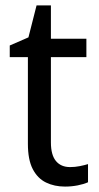

<svg xmlns="http://www.w3.org/2000/svg" viewBox="-20 -679 364 709"><path d="M239 -62Q257 -62 274.5 -65.5Q292 -69 305 -73V-6Q290 1 267 5.5Q244 10 220 10Q181 10 150 -5Q119 -20 101 -54.5Q83 -89 83 -148V-468H16V-511L85 -541L115 -659H168V-536H299V-468H168V-153Q168 -107 186.5 -84.5Q205 -62 239 -62Z"/></svg>

Font: Noto Sans Hebrew SemiCondensed
Style: Regular
Weight: 400
Width: 4
Designer: Monotype Design Team
Foundry: Monotype Imaging Inc.
Version: Version 2.003